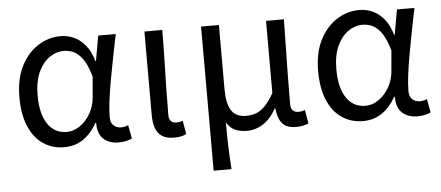

<svg xmlns="http://www.w3.org/2000/svg" viewBox="-51 -672 2266 986"><g transform="rotate(-5 1082.5 -178.5)"><path d="M260 13Q199 13 152 -18.5Q105 -50 78.5 -111.5Q52 -173 52 -262Q52 -356 85 -421.5Q118 -487 172.5 -522Q227 -557 290 -557Q324 -557 356.5 -543Q389 -529 415.5 -497.5Q442 -466 457 -414H460L483 -543H573Q562 -490 550.5 -431Q539 -372 528.5 -314.5Q518 -257 511.5 -206.5Q505 -156 505 -119Q505 -92 520.5 -77.5Q536 -63 559 -63Q568 -63 578 -65Q588 -67 596 -71L609 -1Q598 4 581 8.5Q564 13 540 13Q492 13 462.5 -13.5Q433 -40 433 -97H429Q367 13 260 13ZM279 -64Q315 -64 347.5 -86.5Q380 -109 402 -147.5Q424 -186 427 -232L436 -335Q424 -379 408.5 -407.5Q393 -436 375 -452Q357 -468 337.5 -474Q318 -480 299 -480Q260 -480 225 -455.5Q190 -431 168 -383Q146 -335 146 -263Q146 -168 181.5 -116Q217 -64 279 -64Z M824 13Q787 13 764.5 -1.5Q742 -16 731.5 -44Q721 -72 721 -112V-543H813Q813 -470 811 -394Q809 -318 807.5 -245Q806 -172 806 -106Q806 -83 816.5 -73Q827 -63 844 -63Q852 -63 860 -64.5Q868 -66 877 -69L889 0Q878 6 863 9.5Q848 13 824 13Z M1013 200V-543H1105V-210Q1105 -139 1128 -102.5Q1151 -66 1204 -66Q1229 -66 1252.5 -73.5Q1276 -81 1299.5 -104Q1323 -127 1348 -171V-543H1440Q1439 -470 1437.5 -394Q1436 -318 1435 -245Q1434 -172 1434 -106Q1434 -83 1445 -73Q1456 -63 1473 -63Q1481 -63 1489 -64.5Q1497 -66 1507 -69L1519 0Q1507 6 1491.5 9.5Q1476 13 1454 13Q1407 13 1384.5 -12Q1362 -37 1356 -92H1354Q1325 -40 1286 -14.5Q1247 11 1203 11Q1170 11 1143.5 0.5Q1117 -10 1097 -41Q1097 -1 1097.5 29.5Q1098 60 1099 87Q1100 114 1101.5 141Q1103 168 1105 200Z M1800 13Q1739 13 1692 -18.5Q1645 -50 1618.5 -111.5Q1592 -173 1592 -262Q1592 -356 1625 -421.5Q1658 -487 1712.5 -522Q1767 -557 1830 -557Q1864 -557 1896.5 -543Q1929 -529 1955.5 -497.5Q1982 -466 1997 -414H2000L2023 -543H2113Q2102 -490 2090.5 -431Q2079 -372 2068.5 -314.5Q2058 -257 2051.5 -206.5Q2045 -156 2045 -119Q2045 -92 2060.5 -77.5Q2076 -63 2099 -63Q2108 -63 2118 -65Q2128 -67 2136 -71L2149 -1Q2138 4 2121 8.5Q2104 13 2080 13Q2032 13 2002.5 -13.5Q1973 -40 1973 -97H1969Q1907 13 1800 13ZM1819 -64Q1855 -64 1887.5 -86.5Q1920 -109 1942 -147.5Q1964 -186 1967 -232L1976 -335Q1964 -379 1948.5 -407.5Q1933 -436 1915 -452Q1897 -468 1877.5 -474Q1858 -480 1839 -480Q1800 -480 1765 -455.5Q1730 -431 1708 -383Q1686 -335 1686 -263Q1686 -168 1721.5 -116Q1757 -64 1819 -64Z"/></g></svg>

Font: Noto Sans HK
Style: Regular
Weight: 400
Designer: Ryoko NISHIZUKA 西塚涼子 (kana, bopomofo & ideographs); Paul D. Hunt (Latin, Greek & Cyrillic); Sandoll Communications 산돌커뮤니
Foundry: Adobe
Version: Version 2.004-H2;hotconv 1.0.118;makeotfexe 2.5.65603